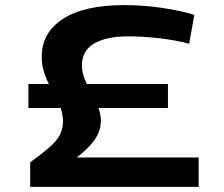

<svg xmlns="http://www.w3.org/2000/svg" viewBox="-20 -730 874 750"><path d="M98 0V-96Q145 -130 173.5 -155Q202 -180 214 -203.5Q226 -227 226 -257Q226 -270 223.5 -282.5Q221 -295 217 -308H91V-402H171Q159 -425 151 -451.5Q143 -478 143 -509Q143 -602 225.5 -656Q308 -710 465 -710Q539 -710 611 -699.5Q683 -689 739 -672L719 -559Q668 -573 603.5 -580.5Q539 -588 480 -588Q397 -588 348.5 -560.5Q300 -533 300 -474Q300 -454 305.5 -436.5Q311 -419 319 -402H636V-308H365Q369 -296 371.5 -284Q374 -272 374 -259Q374 -219 350.5 -185Q327 -151 280 -115H756V0Z"/></svg>

Font: Georama Extended SemiBold
Style: Regular
Weight: 600
Width: 7
Designer: Jean-Baptiste Levee
Foundry: Production Type
Version: Version 1.000